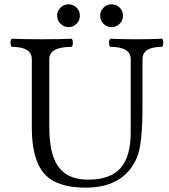

<svg xmlns="http://www.w3.org/2000/svg" viewBox="-20 -842 771 875"><path d="M147.5 -109.4Q125 -169.4 125 -263.2V-572.3Q125 -628.4 34.7 -628.4Q31.7 -628.4 29.8 -634.3Q27.8 -640.1 27.8 -647.5Q27.8 -654.8 29.8 -660.2Q31.7 -665.5 34.7 -665.5Q90.8 -663.1 169.9 -663.1Q249 -663.1 305.2 -665.5Q308.1 -665.5 310.1 -659.7Q312 -653.8 312 -646.5Q312 -639.2 310.1 -633.8Q308.1 -628.4 305.2 -628.4Q204.6 -628.4 204.6 -572.3V-264.2Q204.6 -183.1 222.2 -130.1Q239.7 -77.1 278.8 -50.3Q317.9 -23.4 382.3 -23.4Q483.4 -23.4 529.5 -76.4Q575.7 -129.4 575.7 -237.8V-572.3Q575.7 -628.4 483.9 -628.4Q481 -628.4 479 -634.3Q477.1 -640.1 477.1 -647.5Q477.1 -654.8 479 -660.2Q481 -665.5 483.9 -665.5Q532.7 -663.1 600.6 -663.1Q668.5 -663.1 717.3 -665.5Q720.2 -665.5 722.2 -659.7Q724.1 -653.8 724.1 -646.5Q724.1 -639.2 722.2 -633.8Q720.2 -628.4 717.3 -628.4Q629.4 -628.4 629.4 -572.3V-356Q629.4 -183.6 604 -124Q545.4 13.2 370.1 13.2Q283.2 13.2 227.5 -15.1Q171.9 -43.5 147.5 -109.4ZM240.2 -770.5Q240.2 -792 255.6 -807.1Q271 -822.3 292.5 -822.3Q314 -822.3 329.1 -807.1Q344.2 -792 344.2 -770.5Q344.2 -748.5 328.6 -733.4Q313 -718.3 292.5 -718.3Q271.5 -718.3 255.9 -733.9Q240.2 -749.5 240.2 -770.5ZM436.5 -770.5Q436.5 -792 451.7 -807.1Q466.8 -822.3 488.3 -822.3Q510.3 -822.3 525.4 -807.4Q540.5 -792.5 540.5 -770.5Q540.5 -748 524.9 -733.2Q509.3 -718.3 488.3 -718.3Q466.8 -718.3 451.7 -733.6Q436.5 -749 436.5 -770.5Z"/></svg>

Font: JuniusX
Style: Regular
Weight: 400
Designer: Peter S. Baker
Foundry: Briery Creek Software
Version: Version 1.004